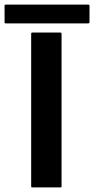

<svg xmlns="http://www.w3.org/2000/svg" viewBox="-60 -821 440 839"><path d="M209 -673.8Q209 -553.7 209 -314.5Q209 -211.9 209 -6.8Q209 -4.9 208 -2.9Q206.1 -2 204.1 -2Q163.1 -2 81.1 -2Q79.1 -2 77.1 -2.9Q76.2 -4.9 76.2 -6.8Q76.2 -90.8 76.2 -257.8Q76.2 -396.5 76.2 -673.8Q76.2 -675.8 77.1 -677.7Q79.1 -678.7 81.1 -678.7Q122.1 -678.7 204.1 -678.7Q206.1 -678.7 208 -677.7Q209 -675.8 209 -673.8ZM331.1 -796.9Q331.1 -772.5 331.1 -722.7Q331.1 -721.7 329.1 -719.7Q328.1 -718.8 325.2 -718.8Q205.1 -718.8 -35.2 -718.8Q-37.1 -718.8 -39.1 -719.7Q-40 -721.7 -40 -722.7Q-40 -748 -40 -796.9Q-40 -798.8 -39.1 -799.8Q-37.1 -800.8 -35.2 -800.8Q85 -800.8 325.2 -800.8Q328.1 -800.8 329.1 -799.8Q331.1 -798.8 331.1 -796.9Z"/></svg>

Font: Typeface
Style: Regular
Weight: 400
Version: Version 1.0